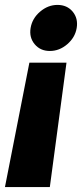

<svg xmlns="http://www.w3.org/2000/svg" viewBox="-57 -547 336 771"><path d="M-37.1 204.1 61 -295.4H210L143.1 204.1ZM143.1 -342.3Q105 -342.3 82.3 -369.4Q59.6 -396.5 65.9 -434.6Q72.3 -473.1 104 -500.2Q135.7 -527.3 173.8 -527.3Q212.4 -527.3 234.9 -500.2Q257.3 -473.1 251 -434.6Q244.6 -396.5 213.1 -369.4Q181.6 -342.3 143.1 -342.3Z"/></svg>

Font: Inter Display ExtraBold
Style: Italic
Weight: 800
Italic angle: -9.39999°
Designer: Rasmus Andersson
Foundry: rsms
Version: Version 4.000;git-a52131595